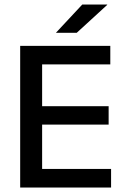

<svg xmlns="http://www.w3.org/2000/svg" viewBox="-20 -846 568 866"><path d="M71 0V-639H170V0ZM100.5 0V-84H481V0ZM128 -284V-367H470V-284ZM100 -555.5V-639H477.5V-555.5ZM351 -825.5H463.5V-824L326 -698H233V-699Z"/></svg>

Font: Anek Bangla Medium Medium
Style: Regular
Weight: 500
Version: Version 1.003